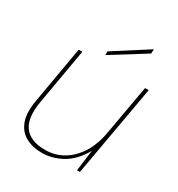

<svg xmlns="http://www.w3.org/2000/svg" viewBox="-166 -792 849 914"><g transform="rotate(30 258.0 -335.0)"><path d="M198 12Q147 12 109 -8.5Q71 -29 54.5 -73.5Q38 -118 51 -191L105 -501H125L72 -196Q55 -100 89 -54Q123 -8 204 -8Q258 -8 302.5 -34Q347 -60 378.5 -109.5Q410 -159 422 -231L470 -501H490L401 0H385L400 -115Q360 -46 306.5 -17Q253 12 198 12ZM227 -542 228 -563 414 -682 413 -658Z"/></g></svg>

Font: DM Sans 18pt Thin
Style: Italic
Weight: 250
Italic angle: -10°
Designer: Colophon Foundry, Jonny Pinhorn
Foundry: Colophon Foundry
Version: Version 4.004;gftools[0.9.30]